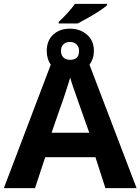

<svg xmlns="http://www.w3.org/2000/svg" viewBox="-20 -978 730 998"><path d="M285 -864Q306 -883 330 -909.5Q354 -936 370 -958H537V-952Q527 -941 499 -922.5Q471 -904 439 -886Q407 -868 384 -856H285ZM244 -642Q223 -671 223 -713Q223 -767 256.5 -798Q290 -829 344 -829Q396 -829 432 -798Q468 -767 468 -714Q468 -692 462 -674Q456 -656 445 -642L690 0H528L476 -161H215L162 0H0ZM344 -667Q391 -667 391 -713Q391 -735 377.5 -747.5Q364 -760 344 -760Q322 -760 309.5 -747.5Q297 -735 297 -713Q297 -692 309.5 -679.5Q322 -667 344 -667ZM248 -288H444L394 -429Q389 -445 378.5 -473.5Q368 -502 358.5 -530.5Q349 -559 345 -575Q342 -564 335 -542.5Q328 -521 320.5 -497.5Q313 -474 306.5 -455Q300 -436 297 -429Z"/></svg>

Font: RS Noto Sans
Style: Bold
Weight: 700
Designer: Monotype Design Team
Foundry: Monotype Imaging Inc.
Version: Version 3.10